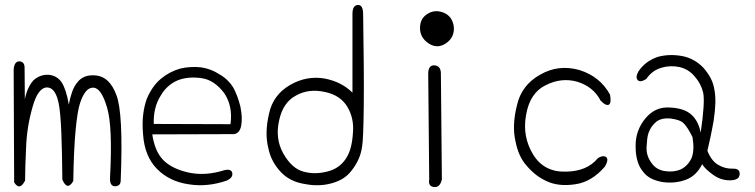

<svg xmlns="http://www.w3.org/2000/svg" viewBox="-20 -748 3040 773"><path d="M80 -348Q89 -395 114 -424Q140 -448 174 -447Q191 -446 204.5 -438.5Q218 -431 228 -417Q247 -387 257 -327Q262 -354 270 -377Q278 -400 291 -416Q317 -450 368 -444Q421 -438 448 -367Q477 -295 466 -22Q466 1 444 2Q421 2 423 -33Q434 -239 411 -315Q388 -394 356 -395Q324 -397 303 -335Q292 -304 284.5 -225Q277 -146 275 -19Q251 22 231 -25Q230 -138 227 -212Q224 -286 218 -322Q206 -395 170 -396Q133 -396 111 -317Q88 -237 85 -154Q83 -112 82 -78.5Q81 -45 81 -21Q59 22 37 -14L35 -467Q37 -501 58 -501Q79 -500 79 -475Z M593 -207Q598 -174 608.5 -148.5Q619 -123 636 -105Q652 -88 677 -75Q702 -62 736 -54Q805 -38 884 -63Q911 -69 915 -52Q919 -33 893 -21Q815 6 740 -6Q663 -17 613 -67Q562 -118 556 -207Q552 -252 556.5 -287.5Q561 -323 571 -350Q582 -376 596 -396Q610 -416 628 -431Q663 -460 706 -472Q727 -477 748.5 -478Q770 -479 789 -477Q830 -471 863 -449Q881 -439 895 -425.5Q909 -412 919 -396Q937 -363 948 -318Q957 -273 951 -242Q945 -211 922 -208ZM908 -248Q918 -322 882 -374Q842 -426 793 -433Q741 -441 699 -426Q678 -418 659.5 -402.5Q641 -387 627 -363Q597 -316 599 -249Z M1442 -690Q1446 -454 1444.5 -321Q1443 -188 1438 -159Q1434 -130 1423 -106Q1412 -82 1396 -62Q1381 -42 1361 -29.5Q1341 -17 1315 -10Q1265 4 1208 -7Q1148 -16 1111 -55Q1092 -75 1079 -99Q1066 -123 1060 -153Q1045 -212 1063 -290Q1079 -366 1148 -406Q1214 -444 1286 -432Q1355 -419 1399 -375V-692Q1399 -727 1421 -728Q1442 -729 1442 -690ZM1401 -214Q1406 -271 1379 -317Q1351 -365 1287 -378Q1222 -392 1171 -363Q1119 -335 1104 -264Q1087 -191 1120 -131Q1155 -69 1202 -57Q1248 -44 1300 -58Q1347 -70 1373 -110Q1386 -130 1392.5 -155.5Q1399 -181 1401 -214Z M1776 -574Q1741 -550 1706 -573Q1671 -596 1671 -635Q1671 -674 1701 -692Q1730 -711 1766 -697Q1801 -683 1807 -641Q1811 -598 1776 -574ZM1759 -26Q1752 7 1728 5Q1703 3 1708 -26L1704 -453Q1705 -486 1729 -485Q1754 -483 1755 -454Z M2398 -343Q2369 -399 2304 -419Q2240 -437 2177 -405Q2113 -374 2098 -285Q2082 -198 2127 -125Q2171 -54 2259 -57Q2343 -58 2387 -111Q2406 -124 2420 -116Q2432 -107 2416 -78Q2362 -15 2295 -6Q2228 4 2180 -19Q2156 -30 2136.5 -45.5Q2117 -61 2101 -80Q2067 -117 2055 -181Q2041 -243 2061 -323Q2079 -405 2154 -447Q2228 -490 2313 -466Q2396 -440 2436 -367Q2442 -334 2432 -327Q2420 -320 2398 -343Z M2550 -460Q2578 -502 2628 -519Q2676 -532 2728 -522Q2777 -512 2812 -475Q2829 -456 2840.5 -434.5Q2852 -413 2856 -388Q2861 -363 2860 -331.5Q2859 -300 2853 -261Q2846 -222 2839.5 -192Q2833 -162 2828 -141Q2844 -100 2872 -84Q2899 -68 2930 -69Q2959 -70 2958 -47Q2957 -22 2918 -22Q2881 -22 2850 -45Q2817 -69 2807 -87Q2784 -41 2743 -25Q2699 -8 2648 -15Q2623 -19 2602.5 -29Q2582 -39 2568 -58Q2539 -93 2539 -159Q2538 -223 2579 -272Q2619 -320 2679 -315Q2737 -312 2765 -285Q2792 -260 2801 -214Q2819 -337 2811 -375Q2802 -412 2777 -440Q2753 -469 2716 -478Q2678 -486 2642 -475Q2605 -464 2582 -430Q2558 -415 2548 -425Q2537 -436 2550 -460ZM2768 -196Q2749 -235 2733 -251Q2719 -266 2679 -271Q2639 -274 2619 -255Q2608 -245 2601.5 -234.5Q2595 -224 2591 -213Q2587 -201 2585.5 -186.5Q2584 -172 2583 -154Q2582 -120 2603 -92Q2622 -64 2658 -59Q2693 -54 2721 -66Q2749 -80 2764 -111Q2777 -143 2768 -196Z"/></svg>

Font: Yomogi
Style: Regular
Weight: 400
Designer: satsuyako
Foundry: satsuyako
Version: Version 3.100